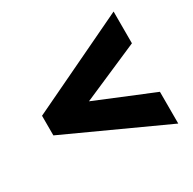

<svg xmlns="http://www.w3.org/2000/svg" viewBox="-120 -804 758 754"><g transform="rotate(-30 259.5 -427.0)"><path d="M483 -173V-317L223 -424L483 -537V-681L35 -467V-378Z"/></g></svg>

Font: Noto Sans Malayalam UI Condensed Black
Style: Regular
Weight: 900
Width: 3
Designer: Jelle Bosma - Monotype Design Team
Foundry: Monotype Imaging Inc.
Version: Version 2.104